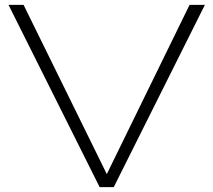

<svg xmlns="http://www.w3.org/2000/svg" viewBox="-20 -770 878 790"><path d="M437 -18H402L760 -750H823L448 0H390L15 -750H77Z"/></svg>

Font: Unbounded ExtraLight
Style: Regular
Weight: 250
Designer: Luke Prowse, Jean-Baptiste Morizot, Fátima Lázaro, Florian Runge
Foundry: NaN
Version: Version 1.701;gftools[0.9.28.dev5+ged2979d]